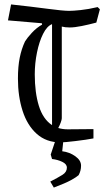

<svg xmlns="http://www.w3.org/2000/svg" viewBox="-20 -634 471 867"><path d="M431 -592 415 -532Q381 -523 349 -516.5Q317 -510 295 -510Q284 -510 275.5 -511Q267 -512 259 -514V-100Q259 -94 254.5 -81.5Q250 -69 243 -56Q263 -50 286 -50L402 -51V-9Q388 -6 366 -3Q344 0 320.5 3Q297 6 278.5 7.5Q260 9 253 9Q189 9 146 -29.5Q103 -68 82 -133.5Q61 -199 61 -279Q61 -333 69 -373Q77 -413 93 -447Q102 -462 123.5 -485.5Q145 -509 172 -524L170 -523L169 -529L16 -542L30 -614Q122 -604 193.5 -594.5Q265 -585 292 -585Q310 -585 344 -588.5Q378 -592 421 -602ZM137 -298Q137 -216 155.5 -156Q174 -96 215 -69V-525Q192 -516 174.5 -481Q157 -446 147 -397Q137 -348 137 -298ZM223 213 207 186Q242 168 262 155.5Q282 143 282 123Q282 107 261.5 97Q241 87 215 84L209 64L234 -11L267 -8L261 49Q294 53 320 71.5Q346 90 346 114Q346 137 335 157Q325 166 300.5 179.5Q276 193 223 213Z"/></svg>

Font: Grenze Gotisch Light
Style: Regular
Weight: 300
Designer: Renata Polastri
Foundry: Omnibus-Type
Version: Version 1.001